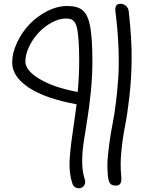

<svg xmlns="http://www.w3.org/2000/svg" viewBox="-20 -777 799 1023"><path d="M597.2 211.9Q576.7 211.9 567.4 201.2Q558.1 190.4 555.2 162.1Q550.3 110.4 553.5 69.8Q556.6 29.3 564 -22.9Q571.3 -75.2 580.8 -122.3Q590.3 -169.4 598.1 -234.6Q606 -299.8 610.4 -366.5Q614.7 -433.1 611.3 -523.9Q607.9 -614.7 595.2 -712.9Q589.8 -756.8 620.1 -756.8Q639.2 -756.8 651.1 -745.8Q663.1 -734.9 666 -716.8Q682.6 -566.4 681.4 -461.9Q680.2 -357.4 669.7 -264.2Q659.2 -170.9 646.2 -105.7Q633.3 -40.5 626.5 30.5Q619.6 101.6 626 162.1Q628.4 186.5 622.3 199.2Q616.2 211.9 597.2 211.9ZM398.9 226.1Q388.2 226.1 378.9 219.5Q369.6 212.9 366.2 202.1Q356 171.9 352.3 137.5Q348.6 103 352.1 59.3Q355.5 15.6 360.1 -20Q364.7 -55.7 373.8 -117.4Q382.8 -179.2 388.2 -221.2Q220.7 -252 132.8 -310.5Q44.9 -369.1 44.9 -443.8Q44.9 -494.6 70.3 -549.1Q95.7 -603.5 136 -646.5Q176.3 -689.5 230.7 -717.3Q285.2 -745.1 338.9 -745.1Q394 -745.1 421.4 -721.4Q448.7 -697.8 460.4 -636Q472.2 -574.2 472.2 -450.2Q472.2 -368.2 463.4 -283Q454.6 -197.8 444.3 -136.2Q434.1 -74.7 425.5 -16.6Q417 41.5 418 91.1Q418.9 140.6 432.1 180.2Q437.5 197.3 427.7 211.7Q418 226.1 398.9 226.1ZM115.2 -449.2Q115.2 -401.4 190.9 -356Q266.6 -310.5 394 -287.1Q401.9 -368.2 401.9 -454.1Q401.9 -516.1 398.9 -557.1Q396 -598.1 391.4 -622.6Q386.7 -647 377.2 -659.2Q367.7 -671.4 357.9 -674.8Q348.1 -678.2 331.1 -678.2Q294.4 -678.2 255.1 -656.7Q215.8 -635.3 185.3 -602.5Q154.8 -569.8 135 -528.3Q115.2 -486.8 115.2 -449.2Z"/></svg>

Font: Shantell Sans Irregular Bouncy
Style: Regular
Weight: 300
Designer: Stephen Nixon, Anya Danilova, Shantell Martin
Foundry: Arrow Type
Version: Version 1.006;[9816181b4]